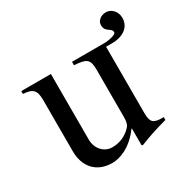

<svg xmlns="http://www.w3.org/2000/svg" viewBox="-134 -685 807 819"><g transform="rotate(-30 269.5 -275.5)"><path d="M259 -450V-433C319 -429 333 -421 333 -368V-137C333 -102 326 -93 310 -79C285 -57 255 -48 226 -48C187 -48 155 -81 155 -127V-450H9V-436C57 -433 71 -419 71 -369V-118C71 -41 116 10 193 10C230 10 287 -9 336 -76H338V6L343 9C393 -11 429 -22 480 -36V-50H474C428 -50 417 -61 417 -107V-433H446C501 -433 539 -460 539 -505C539 -541 512 -561 490 -561C461 -561 444 -542 444 -524C444 -486 478 -493 478 -469C478 -458 441 -450 417 -450Z"/></g></svg>

Font: STIXGeneral
Style: Regular
Weight: 400
Designer: MicroPress Inc., with final additions and corrections provided by Coen Hoffman, Elsevier (retired)
Version: Version 1.1.0